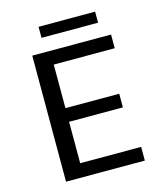

<svg xmlns="http://www.w3.org/2000/svg" viewBox="-122 -935 895 1030"><g transform="rotate(-15 325.0 -420.5)"><path d="M116.3 0V-700H553.9V-623.9H215.3V-381.9H514.1V-306.1H215.3V-76.1H553.9V0ZM189 -779.4V-840.7H503V-779.4Z"/></g></svg>

Font: Trispace Thin
Style: Regular
Weight: 100
Designer: Tyler Finck
Foundry: Etcetera Type Company
Version: Version 1.210